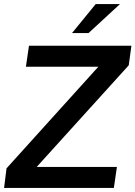

<svg xmlns="http://www.w3.org/2000/svg" viewBox="-26 -921 664 941"><path d="M6 -96 456 -594H101L116 -697H618L605 -601L154 -103H547L532 0H-6ZM443 -901H562L408 -759H327Z"/></svg>

Font: Hanken Grotesk SemiBold
Style: Italic
Weight: 600
Italic angle: -8°
Designer: Alfredo Marco Pradil
Foundry: Hanken Design Co.
Version: Version 3.014